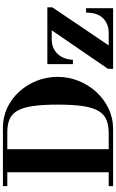

<svg xmlns="http://www.w3.org/2000/svg" viewBox="240 -1034 794 1314"><g transform="rotate(-90 637.0 -377.0)"><path d="M20 0V-30H381Q435 -30 472.5 -45Q510 -60 533.5 -98Q557 -136 567.5 -204.5Q578 -273 578 -379Q578 -483 568 -550.5Q558 -618 535.5 -656Q513 -694 477 -709Q441 -724 390 -724H20V-754H421Q494 -754 557 -724Q620 -694 667.5 -641.5Q715 -589 741.5 -521.5Q768 -454 768 -380Q768 -305 740.5 -236.5Q713 -168 664.5 -115Q616 -62 551 -31Q486 0 411 0ZM115 -15V-754H273V-15ZM826 -15 823 -35 1101 -441H1230L1244 -416L973 -15ZM823 0V-35L831 -30H1070Q1126 -30 1165 -65Q1204 -100 1207 -169L1208 -185H1238V0ZM855 -275V-450H1244V-416L1236 -420H1023Q980 -420 949.5 -400Q919 -380 902.5 -347.5Q886 -315 885 -275Z"/></g></svg>

Font: Libre Bodoni
Style: Bold
Weight: 700
Designer: Pablo Impallari, Rodrigo Fuenzalida
Foundry: Impallari Type
Version: Version 2.005;gftools[0.9.23]